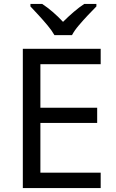

<svg xmlns="http://www.w3.org/2000/svg" viewBox="-20 -964 596 984"><path d="M496 0H97V-714H496V-635H187V-412H478V-334H187V-79H496ZM259 -784Q246 -807 224 -833.5Q202 -860 178 -886Q154 -912 136 -931V-944H196Q222 -927 250 -903Q278 -879 303 -852Q330 -879 358 -903Q386 -927 412 -944H474V-931Q455 -912 430.5 -886Q406 -860 383.5 -833.5Q361 -807 349 -784Z"/></svg>

Font: Noto Sans Lao
Style: Regular
Weight: 400
Designer: Monotype Design Team
Foundry: Monotype Imaging Inc.
Version: Version 2.003; ttfautohint (v1.8.4.7-5d5b)